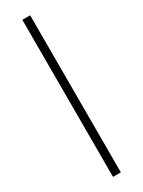

<svg xmlns="http://www.w3.org/2000/svg" viewBox="-237 -786 713 956"><g transform="rotate(-30 119.5 -307.5)"><path d="M97 144V-759H142V144Z"/></g></svg>

Font: SUSE ExtraLight
Style: Regular
Weight: 250
Designer: Rene Bieder
Foundry: SUSE
Version: Version 1.000